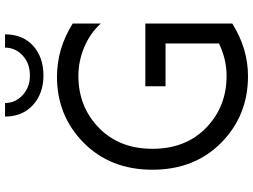

<svg xmlns="http://www.w3.org/2000/svg" viewBox="-144 -868 1027 780"><g transform="rotate(-90 370.0 -477.5)"><path d="M454 -815C503.3 -815 543.5 -829 574.5 -857C605.5 -885 621 -923 621 -971H567C567 -943 556.3 -919.2 535 -899.5C513.7 -879.8 486.7 -870 454 -870C422 -870 395.3 -879.8 374 -899.5C352.7 -919.2 342 -943 342 -971H287C287 -923.7 302.7 -885.8 334 -857.5C365.3 -829.2 405.3 -815 454 -815ZM452 -673C492.7 -673 531.8 -665 569.5 -649C607.2 -633 639 -610.7 665 -582V-696C597 -738.7 525 -760 449 -760C343 -760 253.5 -723.8 180.5 -651.5C107.5 -579.2 71 -486 71 -372C71 -258 107.7 -164.8 181 -92.5C254.3 -20.2 344.3 16 451 16C525.7 16 597 -5.3 665 -48V-401H410V-319H584V-102C541.3 -81.3 497.3 -71 452 -71C368.7 -71 298.5 -98.7 241.5 -154C184.5 -209.3 156 -282 156 -372C156 -462 184.5 -534.7 241.5 -590C298.5 -645.3 368.7 -673 452 -673Z"/></g></svg>

Font: Orkney
Style: Regular
Weight: 400
Designer: Samuel Oakes and Alfredo Marco Pradil
Foundry: Alfredo Marco Pradil
Version: 1.0; ttfautohint (v1.5)